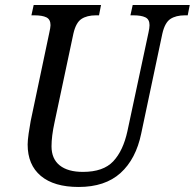

<svg xmlns="http://www.w3.org/2000/svg" viewBox="-20 -734 775 764"><path d="M90 -159Q90 -175 94 -203Q98 -231 102 -252L176 -603Q181 -625 181 -634Q181 -657 164.5 -665Q148 -673 117 -673H105L114 -714H382L374 -673H362Q326 -673 304 -658.5Q282 -644 272 -600L197 -247Q185 -192 185 -152Q185 -102 217.5 -76Q250 -50 310 -50Q391 -50 430.5 -92Q470 -134 487 -212L571 -605Q575 -623 575 -634Q575 -657 558.5 -665Q542 -673 511 -673H499L508 -714H735L727 -673H716Q680 -673 658 -658.5Q636 -644 626 -600L542 -203Q521 -101 459.5 -45.5Q398 10 293 10Q195 10 142.5 -34Q90 -78 90 -159Z"/></svg>

Font: Noto Serif Narrow
Style: Italic
Weight: 400
Width: 4
Italic angle: -12°
Designer: Monotype Design Team
Foundry: Monotype Imaging Inc.
Version: Version 1.001